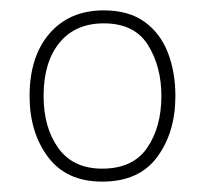

<svg xmlns="http://www.w3.org/2000/svg" viewBox="-20 -745 392 370"><path d="M318 -560Q318 -490 283 -442.5Q248 -395 177 -395Q108 -395 72.5 -442.5Q37 -490 37 -560Q37 -636 75.5 -680.5Q114 -725 180 -725Q228 -725 258.5 -703Q289 -681 303.5 -643.5Q318 -606 318 -560ZM64 -560Q64 -499 92.5 -459.5Q121 -420 177 -420Q236 -420 263.5 -460Q291 -500 291 -560Q291 -617 265 -658.5Q239 -700 180 -700Q125 -700 94.5 -662.5Q64 -625 64 -560Z"/></svg>

Font: Noto Sans Thin
Style: Regular
Weight: 100
Designer: Monotype Design Team
Foundry: Monotype Imaging Inc.
Version: Version 2.007